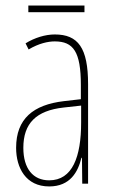

<svg xmlns="http://www.w3.org/2000/svg" viewBox="-20 -661 406 691"><path d="M284 -641H82V-617H284ZM177 -537C143 -537 104 -525 72 -505L83 -483C120 -505 153 -512 177 -512C244 -512 271 -475 271 -355V-304L210 -297C100 -284 38 -234 38 -129C38 -57 73 10 157 10C233 10 261 -43 273 -93H275L276 0H297V-358C297 -489 261 -537 177 -537ZM209 -274 272 -281V-220C272 -97 241 -12 157 -12C99 -12 64 -54 64 -129C64 -217 110 -263 209 -274Z"/></svg>

Font: Noto Sans Myanmar UI ExtraCondensed Thin
Style: Regular
Weight: 100
Width: 2
Designer: Monotype Design Team
Foundry: Monotype Imaging Inc.
Version: Version 2.103